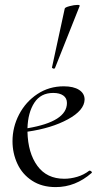

<svg xmlns="http://www.w3.org/2000/svg" viewBox="-20 -751 405 783"><path d="M346 -55Q349 -55 352.5 -52Q356 -49 354 -46Q288 12 207 12Q151 12 111 -14Q71 -40 51 -83Q31 -126 31 -175Q31 -233 58 -284.5Q85 -336 132.5 -367.5Q180 -399 240 -399Q280 -399 302.5 -384.5Q325 -370 325 -345Q324 -301 257 -264.5Q190 -228 92 -214Q94 -127 132.5 -74.5Q171 -22 242 -22Q268 -22 295 -30Q322 -38 344 -55ZM92 -228Q253 -255 253 -331Q253 -351 238 -361.5Q223 -372 197 -372Q146 -372 120 -332Q94 -292 92 -228ZM200 -471Q197 -471 194 -473Q191 -475 192 -476L244 -716Q245 -721 264 -726Q283 -731 296 -731Q306 -731 305 -727L204 -473Q202 -471 200 -471Z"/></svg>

Font: Cormorant Upright
Style: Regular
Weight: 400
Designer: Christian Thalmann (Catharsis Fonts)
Foundry: Catharsis Fonts
Version: Version 3.302